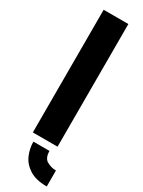

<svg xmlns="http://www.w3.org/2000/svg" viewBox="-236 -726 707 949"><g transform="rotate(30 117.5 -251.5)"><path d="M235 197Q172 197 135 173Q98 149 82.5 112.5Q67 76 67 38H159Q159 79 183.5 92.5Q208 106 235 106ZM42 0V-700H183V0Z"/></g></svg>

Font: Stick No Bills ExtraBold
Style: Regular
Weight: 800
Version: Version 2.000